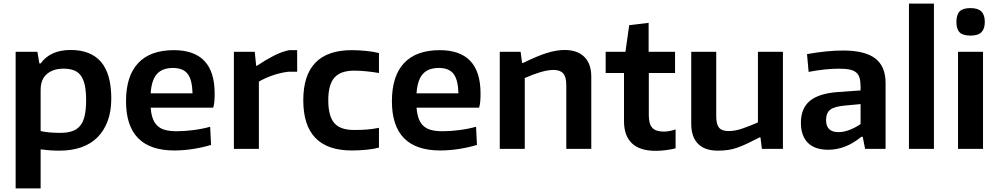

<svg xmlns="http://www.w3.org/2000/svg" viewBox="-20 -828 5555 1068"><path d="M67 -540H188L199 -475H206Q260 -550 373 -550Q485 -550 542 -483.5Q599 -417 599 -280Q599 -209 579 -155Q559 -101 522 -64Q485 -27 431.5 -8.5Q378 10 311 10Q282 10 255.5 8Q229 6 206 3V220H67ZM314 -89Q353 -89 380.5 -98Q408 -107 425.5 -128Q443 -149 451 -184Q459 -219 459 -270Q459 -319 452 -352.5Q445 -386 430 -407Q415 -428 391 -437Q367 -446 333 -446Q276 -446 241 -416.5Q206 -387 206 -327V-99Q227 -94 255 -91.5Q283 -89 314 -89Z M950 9Q681 9 681 -265Q681 -405 748.5 -477Q816 -549 947 -549Q1174 -549 1174 -308Q1174 -284 1172.5 -265Q1171 -246 1166 -229H818Q821 -192 830.5 -167Q840 -142 857.5 -126.5Q875 -111 901 -104.5Q927 -98 964 -98Q1006 -98 1056.5 -104.5Q1107 -111 1149 -123L1154 -22Q1109 -8 1055 0.5Q1001 9 950 9ZM942 -450Q883 -450 853 -416.5Q823 -383 818 -309H1051Q1049 -385 1023.5 -417.5Q998 -450 942 -450Z M1281 -540H1397L1405 -462H1409Q1455 -493 1501 -517Q1547 -541 1589 -549H1633V-429H1584Q1541 -424 1497.5 -409Q1454 -394 1420 -374V0H1281Z M1937 9Q1667 9 1667 -270Q1667 -549 1937 -549Q1975 -549 2015.5 -545Q2056 -541 2088 -533V-422Q2052 -428 2017 -431.5Q1982 -435 1950 -435Q1874 -435 1840 -396Q1806 -357 1806 -271Q1806 -183 1839 -144Q1872 -105 1949 -105Q1990 -105 2021.5 -107.5Q2053 -110 2088 -117V-7Q2059 1 2018.5 5Q1978 9 1937 9Z M2429 9Q2160 9 2160 -265Q2160 -405 2227.5 -477Q2295 -549 2426 -549Q2653 -549 2653 -308Q2653 -284 2651.5 -265Q2650 -246 2645 -229H2297Q2300 -192 2309.5 -167Q2319 -142 2336.5 -126.5Q2354 -111 2380 -104.5Q2406 -98 2443 -98Q2485 -98 2535.5 -104.5Q2586 -111 2628 -123L2633 -22Q2588 -8 2534 0.5Q2480 9 2429 9ZM2421 -450Q2362 -450 2332 -416.5Q2302 -383 2297 -309H2530Q2528 -385 2502.5 -417.5Q2477 -450 2421 -450Z M2760 -540H2876L2884 -478H2890Q2967 -516 3021 -533Q3075 -550 3121 -550Q3191 -550 3230 -512Q3269 -474 3269 -401V0H3130V-354Q3130 -400 3113 -419.5Q3096 -439 3059 -439Q3027 -439 2985.5 -426.5Q2944 -414 2899 -394V0H2760Z M3627 11Q3539 11 3495 -31Q3451 -73 3451 -154V-422H3349V-540H3459L3480 -688L3588 -701V-540H3735V-422H3589V-186Q3589 -138 3608.5 -117Q3628 -96 3672 -96Q3702 -96 3738 -108V-3Q3715 3 3685.5 7Q3656 11 3627 11Z M3973 10Q3900 10 3862.5 -28.5Q3825 -67 3825 -139V-540H3964V-182Q3964 -137 3979.5 -118Q3995 -99 4033 -99Q4070 -99 4112.5 -114Q4155 -129 4196 -147V-540H4335V0H4218L4210 -64H4206Q4167 -44 4137.5 -30Q4108 -16 4082.5 -7Q4057 2 4031 6Q4005 10 3973 10Z M4587 5Q4512 5 4473.5 -34Q4435 -73 4435 -145Q4435 -225 4484.5 -266.5Q4534 -308 4640 -316L4767 -325V-343Q4767 -373 4762 -392.5Q4757 -412 4743.5 -424Q4730 -436 4706.5 -441Q4683 -446 4646 -446Q4611 -446 4567 -441.5Q4523 -437 4478 -428L4469 -527Q4581 -547 4670 -547Q4791 -547 4848.5 -503Q4906 -459 4906 -366V0H4792L4779 -67H4771Q4684 5 4587 5ZM4644 -93Q4674 -93 4707 -106Q4740 -119 4767 -138V-249L4682 -241Q4622 -236 4598.5 -218Q4575 -200 4575 -160Q4575 -93 4644 -93Z M5036 -808H5175V0H5036Z M5378 -630Q5336 -630 5318 -648Q5300 -666 5300 -706Q5300 -746 5318 -764.5Q5336 -783 5378 -783Q5420 -783 5439 -764Q5458 -745 5458 -706Q5458 -668 5439.5 -649Q5421 -630 5378 -630ZM5309 -540H5448V0H5309Z"/></svg>

Font: Encode Sans Normal
Style: SemiBold
Weight: 600
Designer: Pablo Impallari, Andres Torresi
Foundry: Pablo Impallari, Andres Torresi
Version: Version 1.000; ttfautohint (v1.00) -l 8 -r 50 -G 200 -x 14 -